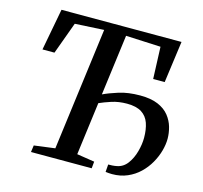

<svg xmlns="http://www.w3.org/2000/svg" viewBox="-107 -861 1038 982"><g transform="rotate(15 412.0 -370.5)"><path d="M138 0 143 -36 253.5 -50.5 338 -700 184.5 -691.5 122.5 -522H59L100.5 -743H736L706 -522.5H645L638.5 -691.5L454 -700L412 -378.5Q443.5 -393.5 491.8 -408.8Q540 -424 603.5 -424Q660.5 -424 698 -408Q735.5 -392 756.8 -365.2Q778 -338.5 786.8 -307.2Q795.5 -276 795.5 -246Q795.5 -215.5 786 -181.5Q776.5 -147.5 758 -115Q739.5 -82.5 712 -56Q684.5 -29.5 648.2 -13.8Q612 2 567.5 2Q559 2 549.5 1.2Q540 0.5 533 -0.5L536 -40.5Q543 -40 557 -41Q571 -42 580 -44Q614 -50 635.5 -79Q657 -108 667.5 -146.8Q678 -185.5 678 -220Q678 -264 666.5 -297Q655 -330 626.8 -348Q598.5 -366 549 -366Q505 -366 468.2 -354Q431.5 -342 406 -330.5L369.5 -50.5L463 -36L459.5 0Z"/></g></svg>

Font: Merriweather 48pt Medium
Style: Italic
Weight: 500
Italic angle: -7.8°
Version: Version 2.101